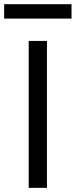

<svg xmlns="http://www.w3.org/2000/svg" viewBox="-60 -904 364 924"><path d="M166 0V-707H78.1V0ZM284.2 -814.5V-883.8H-40V-814.5Z"/></svg>

Font: Pretendard Variable
Style: Regular
Weight: 400
Designer: Base glyphs from Inter by Rasmus Andersson; Hangeul glyphs from Noto Sans CJK(Source Han Sans) by Jang Soo-young and Kan
Foundry: Kil Hyung-jin
Version: Version 1.309;Glyphs 3.2 (3225)